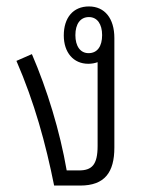

<svg xmlns="http://www.w3.org/2000/svg" viewBox="-20 -576 452 596"><path d="M335 -118V-458C335 -519 305 -556 256 -556C207 -556 178 -521 178 -466C178 -413 208 -378 254 -378C265 -378 275 -380 283 -383V-123C283 -64 265 -47 225 -47H187C166 -169 126 -299 79 -408L31 -387C87 -258 122 -130 148 0H229C305 0 335 -41 335 -118ZM255 -411C229 -411 214 -433 214 -467C214 -501 229 -523 256 -523C282 -523 297 -501 297 -467C297 -432 282 -411 255 -411Z"/></svg>

Font: Noto Sans Thai Looped Condensed Light
Style: Regular
Weight: 300
Width: 3
Designer: Sasikarn Vongin, Ben Mitchell
Foundry: The Fontpad Ltd
Version: Version 1.001